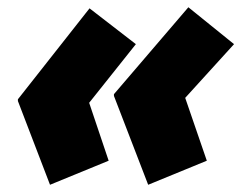

<svg xmlns="http://www.w3.org/2000/svg" viewBox="-20 -551 671 534"><path d="M392.1 -37.1 296.9 -284.2V-289.1L503.9 -530.8L630.9 -428.2L495.1 -278.8L555.2 -104ZM119.1 -37.1 29.8 -270V-274.9L229 -527.8L357.9 -428.2L228 -265.1L282.2 -104Z"/></svg>

Font: Open Sans ExtraBold
Style: Italic
Weight: 800
Italic angle: -12°
Designer: Monotype Design Team
Foundry: Monotype Imaging Inc.
Version: Version 3.000; ttfautohint (v1.8.4)